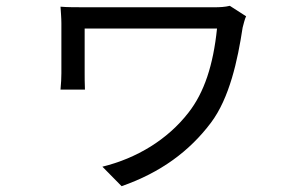

<svg xmlns="http://www.w3.org/2000/svg" viewBox="-20 -560 1040 660"><path d="M770 -540C754 -536 735 -535 718 -535H278C243 -535 210 -535 188 -537C189 -520 191 -499 191 -480V-308C191 -293 190 -272 188 -252H272C271 -272 271 -297 271 -308V-462H726C713 -336 682 -242 628 -173C556 -80 450 -16 332 13L398 80C533 33 632 -41 705 -138C769 -223 797 -353 814 -465C816 -473 822 -497 826 -504Z"/></svg>

Font: Noto Sans T Chinese Regular
Style: Regular
Weight: 400
Designer: Ryoko NISHIZUKA (kana & ideographs); Paul D. Hunt (Latin, Greek & Cyrillic); Wenlong ZHANG (bopomofo); Sandoll Communica
Foundry: Adobe Systems Incorporated
Version: Version 1.000;PS 1;hotconv 1.0.78;makeotf.lib2.5.61930